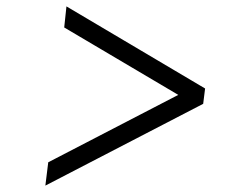

<svg xmlns="http://www.w3.org/2000/svg" viewBox="-20 -668 708 601"><path d="M122 -87 131 -160 538 -371 181 -582 188 -648 622 -391 616 -343Z"/></svg>

Font: Merriweather Sans Light
Style: Italic
Weight: 300
Italic angle: -7.5°
Designer: Eben Sorkin
Foundry: Eben Sorkin
Version: Version 2.001; ttfautohint (v1.8.3)